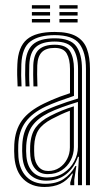

<svg xmlns="http://www.w3.org/2000/svg" viewBox="-20 -734 429 761"><path d="M320.7 0V-460.6Q320.7 -526.2 294.6 -560.5Q268.4 -594.8 196.9 -594.8Q134.9 -594.8 101.2 -570.2Q67.4 -545.5 64.6 -479.4Q63.7 -456.4 63.9 -435.2Q64.1 -413.9 65.4 -391.6H49.8Q48.3 -416.4 48.1 -437Q47.8 -457.6 48.8 -480Q51.7 -548.1 86.5 -577.7Q121.2 -607.4 196.9 -607.4Q251.8 -607.4 282.1 -590.2Q312.5 -573 324.5 -540.2Q336.6 -507.4 336.6 -460.6V0ZM166.7 -30.6Q204.8 -30.6 232.1 -48.5Q259.4 -66.4 274.1 -94.3Q288.9 -122.2 288.9 -151.7V-329.9Q257.8 -320.6 226.1 -309.1Q194.4 -297.5 172.8 -286.8Q129.8 -265.2 108.5 -235.9Q87.1 -206.7 84 -157.5Q83.3 -144.8 83.5 -135.1Q83.7 -125.3 84.7 -113.4Q88.5 -74.8 109.6 -52.7Q130.7 -30.6 166.7 -30.6ZM169.5 -43.9Q138.8 -43.9 120.9 -63.5Q103 -83.1 100.3 -115.5Q99.5 -124.9 99.3 -135.1Q99.1 -145.3 99.6 -155.8Q102 -202.4 121.6 -228.8Q141.2 -255.1 178.6 -274.3Q202.6 -286.5 224.9 -295.7Q247.2 -304.8 272.8 -312.6V-150.6Q272.8 -123.3 260.3 -98.8Q247.9 -74.4 224.7 -59.2Q201.6 -43.9 169.5 -43.9ZM171 -56.3Q196.2 -56.3 215.6 -69.2Q234.9 -82.1 245.9 -103.4Q257 -124.7 257 -149.6V-295.1Q238.5 -288.1 221.3 -280.2Q204.1 -272.3 185.1 -262.3Q148.6 -243 132.8 -219Q117.1 -194.9 115.5 -155.1Q115.2 -145.3 115.3 -135.6Q115.5 -125.9 116.1 -116.7Q118.3 -90.1 132.6 -73.2Q146.8 -56.3 171 -56.3ZM156 7.1Q104.9 7.1 73.3 -23.4Q41.8 -53.9 37.2 -110.6Q36.2 -123.4 36.1 -135.5Q36 -147.7 36.6 -161.3Q39.6 -218.4 66.9 -256.4Q94.1 -294.5 154.8 -323.8Q169.4 -330.9 184.5 -337.5Q199.7 -344.1 217.5 -350.8Q235.4 -357.5 257.4 -364.6V-460.7Q257.4 -499 244.6 -521.6Q231.8 -544.1 196.9 -544.1Q162.1 -544.1 145.6 -527.1Q129.2 -510.2 127.7 -475.2Q127.3 -462 127.2 -438.9Q127.2 -415.9 128.4 -391.6H112.6Q111.6 -414 111.5 -437.3Q111.5 -460.7 111.9 -476.1Q113.9 -519.8 134.9 -538.3Q155.9 -556.7 196.9 -556.7Q242.2 -556.7 257.7 -530.5Q273.2 -504.2 273.2 -460.7V-354Q241.9 -343.7 212.2 -332.7Q182.6 -321.6 160.9 -311.6Q108.1 -286.8 81.4 -250.6Q54.6 -214.5 52.4 -160.3Q52.1 -148.1 52.1 -136.2Q52.1 -124.4 53 -111.6Q57 -62 84.8 -33.7Q112.6 -5.5 159.5 -5.5Q203.7 -5.5 232.2 -24.5Q260.8 -43.5 278.9 -76.1H282.6L274.3 -21.2V0H258.7L258.4 -10.2L269 -45.9H265.8Q245.7 -18 219 -5.4Q192.3 7.1 156 7.1ZM289 0V-44.7L292.9 -112.4H289.1Q274.3 -69.5 242.3 -43.7Q210.3 -18 162.8 -18Q122.7 -18.1 97.6 -43Q72.5 -68 68.9 -112.4Q67.9 -124.7 67.8 -135.6Q67.7 -146.4 68.2 -159.3Q70.7 -211.6 93.8 -243.6Q117 -275.5 166.9 -299.3Q181.8 -306.3 202 -314.1Q222.3 -321.9 244.8 -329.5Q267.3 -337.2 289.3 -343.6V-460.6Q289.3 -510.7 270.4 -540Q251.6 -569.3 196.9 -569.3Q147.1 -569.3 122.6 -548Q98.1 -526.7 96.1 -476.4Q95.6 -461.5 95.6 -438.3Q95.5 -415.1 97 -391.6H81.2Q79.9 -413.4 79.7 -436.9Q79.5 -460.4 80.2 -476.7Q82.6 -532.6 109.9 -557.4Q137.2 -582.2 196.9 -582.2Q259 -582.2 282 -550.9Q304.9 -519.5 304.9 -460.6V0ZM215.6 -699.8V-713.5H287.6V-699.8ZM106.4 -645V-658.7H178.4V-645ZM106.4 -672.4V-686.1H178.4V-672.4ZM106.4 -699.8V-713.5H178.4V-699.8ZM215.6 -645V-658.7H287.6V-645ZM215.6 -672.4V-686.1H287.6V-672.4Z"/></svg>

Font: Big Shoulders Inline Text Thin
Style: Regular
Weight: 100
Designer: Patric King
Foundry: XO Type Co
Version: Version 2.002